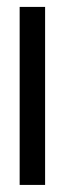

<svg xmlns="http://www.w3.org/2000/svg" viewBox="-20 -618 186 553"><path d="M36.6 -598.1H109.9V-85.4H36.6Z"/></svg>

Font: BabelStone Khitan Seal Glyphs
Style: Regular
Weight: 400
Designer: Andrew West
Foundry: BabelStone
Version: Version 1.004